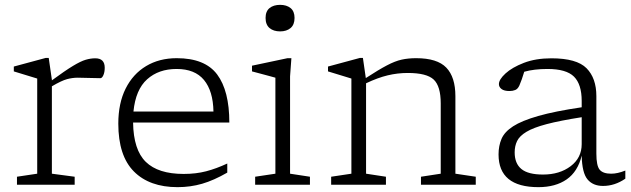

<svg xmlns="http://www.w3.org/2000/svg" viewBox="-20 -762 2602 792"><path d="M194 -433V-430.5Q248.5 -470.5 280.8 -490Q313 -509.5 333.5 -515.5Q354 -521.5 373 -521.5Q412 -521.5 412 -482.5Q412 -464.5 406.5 -452Q401 -439.5 394 -439.5Q369.5 -439.5 346 -440.5Q322.5 -441.5 300.5 -441.5Q279 -441.5 256.5 -435.5Q234 -429.5 194 -406V-45.5L288 -33V0H50V-33L133.5 -45.5V-438Q124 -441 94.2 -450Q64.5 -459 37 -467.5V-487.5L168.5 -523H181Z M709 -522Q825.5 -522 875.8 -454.8Q926 -387.5 926 -256.5H529Q530.5 -144 581.5 -94.2Q632.5 -44.5 737.5 -44.5Q788.5 -44.5 830.5 -55.5Q872.5 -66.5 917.5 -87.5V-50Q862 -18 813.8 -4Q765.5 10 712.5 10Q596.5 10 532.2 -54.8Q468 -119.5 468 -252Q468 -336 498.2 -396.5Q528.5 -457 582.8 -489.5Q637 -522 709 -522ZM708.5 -477.5Q634.5 -477.5 587 -435Q539.5 -392.5 530.5 -302H860.5Q859 -386.5 821.5 -432Q784 -477.5 708.5 -477.5Z M1135.5 -632.5Q1108.5 -632.5 1092 -646.2Q1075.5 -660 1075.5 -688Q1075.5 -715.5 1092 -728.8Q1108.5 -742 1135.5 -742Q1162 -742 1178.5 -728.8Q1195 -715.5 1195 -688Q1195 -660 1178.5 -646.2Q1162 -632.5 1135.5 -632.5ZM1182 -522 1176.5 -447V-45.5L1258.5 -33V0H1032.5V-33L1116 -45.5V-441.5Q1110.5 -443 1093.2 -447.8Q1076 -452.5 1055.2 -458Q1034.5 -463.5 1019.5 -467.5V-491L1166 -522Z M1716.5 -33 1798 -45.5V-335.5Q1798 -406.5 1769 -433.8Q1740 -461 1662 -461Q1620 -461 1579.2 -451.2Q1538.5 -441.5 1490 -418.5V-45.5L1572 -33V0H1346V-33L1429.5 -45.5V-438Q1421.5 -440.5 1394.2 -448.8Q1367 -457 1333 -467.5V-487.5L1464.5 -523H1477L1489 -440Q1542 -474.5 1575.8 -492.2Q1609.5 -510 1636.8 -516Q1664 -522 1696.5 -522Q1783.5 -522 1821 -483Q1858.5 -444 1858.5 -365V-45.5L1942.5 -33V0H1716.5Z M2467.5 5Q2426 5 2403.5 -22Q2381 -49 2379.5 -120Q2363.5 -54 2317.5 -22Q2271.5 10 2201 10Q2036.5 10 2036.5 -125Q2036.5 -160.5 2048.8 -189.2Q2061 -218 2096.5 -241Q2132 -264 2200 -283.5Q2268 -303 2379.5 -319.5V-345.5Q2379.5 -414 2347.8 -445.8Q2316 -477.5 2238.5 -477.5Q2183 -477.5 2142.5 -466Q2132.5 -432.5 2122.5 -409.5Q2116 -395 2105.5 -390.8Q2095 -386.5 2082 -386.5Q2059.5 -386.5 2048.8 -394.8Q2038 -403 2038 -415Q2038 -434 2065.2 -459Q2092.5 -484 2141.2 -502.8Q2190 -521.5 2254.5 -521.5Q2359 -521.5 2399.5 -480.5Q2440 -439.5 2440 -365.5V-128.5Q2440 -78 2453.8 -61.8Q2467.5 -45.5 2501 -45.5Q2527.5 -45.5 2559.5 -58.5V-25Q2516 5 2467.5 5ZM2103 -133.5Q2103 -87.5 2130.8 -64.8Q2158.5 -42 2220 -42Q2288.5 -42 2334 -76.5Q2379.5 -111 2379.5 -167.5V-278.5Q2290 -264.5 2235 -250Q2180 -235.5 2151.5 -218.2Q2123 -201 2113 -180.2Q2103 -159.5 2103 -133.5Z"/></svg>

Font: Newsreader 6pt Light
Style: Regular
Weight: 300
Designer: Hugues Gentile
Foundry: Production Type
Version: Version 1.003; ttfautohint (v1.8.3)